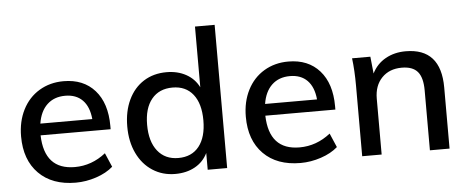

<svg xmlns="http://www.w3.org/2000/svg" viewBox="-50 -856 2393 983"><g transform="rotate(-5 1147.0 -364.5)"><path d="M504 -250H144Q149 -73 305 -73Q392 -73 464 -130L495 -58Q461 -28 408.5 -10.5Q356 7 303 7Q182 7 113 -62.5Q44 -132 44 -253Q44 -330 74.5 -390Q105 -450 160 -483Q215 -516 285 -516Q387 -516 445.5 -450Q504 -384 504 -267ZM148 -310H415Q409 -374 376 -407.5Q343 -441 287 -441Q230 -441 194 -407Q158 -373 148 -310Z M1081 -736V0H981V-86Q959 -41 915.5 -17Q872 7 814 7Q749 7 698 -26Q647 -59 618.5 -118.5Q590 -178 590 -256Q590 -334 618 -393Q646 -452 696.5 -484Q747 -516 814 -516Q871 -516 914.5 -492Q958 -468 980 -424V-736ZM981 -254Q981 -340 943.5 -387.5Q906 -435 838 -435Q769 -435 730.5 -388Q692 -341 692 -256Q692 -170 730.5 -121.5Q769 -73 837 -73Q906 -73 943.5 -120.5Q981 -168 981 -254Z M1659 -250H1299Q1304 -73 1460 -73Q1547 -73 1619 -130L1650 -58Q1616 -28 1563.5 -10.5Q1511 7 1458 7Q1337 7 1268 -62.5Q1199 -132 1199 -253Q1199 -330 1229.5 -390Q1260 -450 1315 -483Q1370 -516 1440 -516Q1542 -516 1600.5 -450Q1659 -384 1659 -267ZM1303 -310H1570Q1564 -374 1531 -407.5Q1498 -441 1442 -441Q1385 -441 1349 -407Q1313 -373 1303 -310Z M2224 -314V0H2123V-308Q2123 -374 2097.5 -404Q2072 -434 2016 -434Q1952 -434 1913.5 -394Q1875 -354 1875 -287V0H1775V-362Q1775 -441 1767 -504H1861L1870 -417Q1894 -465 1939.5 -490.5Q1985 -516 2043 -516Q2224 -516 2224 -314Z"/></g></svg>

Font: Muli SemiBold
Style: Regular
Weight: 600
Designer: Vernon Adams
Foundry: Vernon Adams
Version: Version 2.000